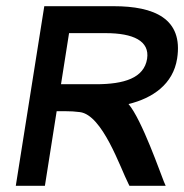

<svg xmlns="http://www.w3.org/2000/svg" viewBox="-20 -600 595 620"><path d="M31 0H125L163 -241H188C207 -241 224 -240 238 -238C311 -229 368 -59 395 -6L398 0H515L509 -14C499 -38 438 -214 395 -264C473 -283 539 -328 552 -411C572 -540 478 -580 347 -580H123ZM177 -328 203 -493H321C410 -493 464 -468 455 -410C445 -348 381 -328 290 -328Z"/></svg>

Font: Charger Pro
Style: ExBdSuExtObl
Weight: 400
Designer: Jasper
Foundry: Cannot Into Space Fonts
Version: Version 1.09